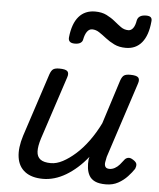

<svg xmlns="http://www.w3.org/2000/svg" viewBox="-56 -851 759 916"><g transform="rotate(5 323.5 -393.5)"><path d="M184 16Q130 16 98 -8Q66 -32 59.5 -76.5Q53 -121 72 -181L171 -483Q178 -503 187.5 -509Q197 -515 216 -515Q247 -515 255.5 -505.5Q264 -496 257 -476L158 -175Q146 -137 147 -112Q148 -87 164.5 -74.5Q181 -62 215 -62Q242 -62 271.5 -77.5Q301 -93 332 -120.5Q363 -148 391.5 -187Q420 -226 443 -273L510 -483Q517 -503 526.5 -509Q536 -515 555 -515Q586 -515 594.5 -505.5Q603 -496 596 -476L478 -115Q475 -102 473 -89Q471 -76 476 -67.5Q481 -59 496 -59Q509 -59 521.5 -66Q534 -73 544 -84.5Q554 -96 562 -107Q568 -116 579 -119Q590 -122 605 -112Q621 -102 622 -91.5Q623 -81 618 -70Q607 -53 588 -32.5Q569 -12 543.5 2Q518 16 485 16Q452 16 433 7Q414 -2 405 -18Q396 -34 393.5 -54Q391 -74 393 -96L396 -108Q372 -78 346 -55Q320 -32 293 -16Q266 0 238.5 8Q211 16 184 16ZM279 -640Q246 -640 249 -668Q256 -734 285 -767.5Q314 -801 363 -801Q395 -801 418 -789.5Q441 -778 458.5 -763.5Q476 -749 492 -737.5Q508 -726 528 -726Q541 -726 550.5 -738.5Q560 -751 564 -776Q570 -803 607 -803Q623 -803 629.5 -796.5Q636 -790 634 -776Q628 -710 599.5 -675.5Q571 -641 523 -641Q491 -641 467.5 -652.5Q444 -664 425.5 -678.5Q407 -693 390.5 -704Q374 -715 356 -715Q342 -715 332 -701.5Q322 -688 317 -662Q315 -652 305.5 -646Q296 -640 279 -640Z"/></g></svg>

Font: Playwrite MX
Style: Regular
Weight: 400
Designer: Veronika Burian, José Scaglione
Foundry: TypeTogether
Version: Version 1.002